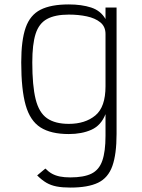

<svg xmlns="http://www.w3.org/2000/svg" viewBox="-20 -652 640 868"><path d="M298 196Q262 196 236 191Q210 186 189.5 174Q169 162 148 141L185 110Q200 125 215.5 133.5Q231 142 251 146Q271 150 298 150Q359 150 393.5 133Q428 116 442.5 74.5Q457 33 457 -38V-136Q437 -85 393.5 -65.5Q350 -46 291 -46Q210 -46 163 -76Q116 -106 96 -176.5Q76 -247 76 -370Q76 -470 96 -527Q116 -584 163 -608Q210 -632 291 -632Q349 -632 392 -618Q435 -604 457 -566V-618H507V-47Q507 45 488 98.5Q469 152 423.5 174Q378 196 298 196ZM291 -92Q365 -92 411 -130Q457 -168 457 -262V-498Q457 -532 433.5 -551Q410 -570 372.5 -578Q335 -586 291 -586Q229 -586 192.5 -566Q156 -546 141 -499Q126 -452 126 -370Q126 -265 141 -204Q156 -143 192.5 -117.5Q229 -92 291 -92Z"/></svg>

Font: Victor Mono Thin
Style: Regular
Weight: 100
Monospace: yes
Designer: Rune Bjørnerås
Version: Version 1.561;gftools[0.9.30]